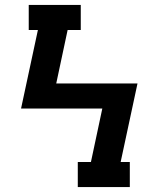

<svg xmlns="http://www.w3.org/2000/svg" viewBox="-20 -755 640 775"><path d="M294 0V-101H347L393 -317H65L133 -634H96V-735Q148 -735 201 -735Q254 -735 306 -735V-634H253L207 -418H535L467 -101H504V0Z"/></svg>

Font: Iosevka Curly Slab Extended
Style: Bold
Weight: 700
Width: 7
Monospace: yes
Designer: Belleve Invis
Foundry: Belleve Invis
Version: Version 11.1.0; ttfautohint (v1.8.3)